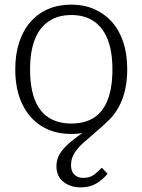

<svg xmlns="http://www.w3.org/2000/svg" viewBox="-20 -567 616 830"><path d="M110 -267Q110 -189 130 -137Q150 -85 190 -59Q230 -33 288 -33Q347 -33 386.5 -58.5Q426 -84 446 -136.5Q466 -189 466 -267Q466 -343 446 -395Q426 -447 386.5 -474.5Q347 -502 288 -502Q230 -502 190 -474.5Q150 -447 130 -395Q110 -343 110 -267ZM392 -30 388 -8Q374 -2 357.5 3Q341 8 324 10Q307 12 288 12Q214 12 160 -21.5Q106 -55 76 -117.5Q46 -180 46 -267Q46 -333 63 -384.5Q80 -436 112 -472.5Q144 -509 188.5 -528Q233 -547 288 -547Q343 -547 387.5 -527.5Q432 -508 464 -472Q496 -436 513 -384.5Q530 -333 530 -267Q530 -220 521 -179.5Q512 -139 494.5 -106.5Q477 -74 452 -49Q421 -19 392 5.5Q363 30 339 51.5Q315 73 301 96Q287 119 287 147Q287 174 301.5 188Q316 202 340 202Q369 202 387.5 187.5Q406 173 420 158L445 184Q424 210 396 226.5Q368 243 329 243Q284 243 254 219Q224 195 224 152Q224 127 234 106.5Q244 86 264.5 65.5Q285 45 316.5 22Q348 -1 392 -30Z"/></svg>

Font: Roboto Serif SemiCondensed ExtraLight
Style: Regular
Weight: 250
Width: 4
Designer: Greg Gazdowicz
Foundry: Commercial Type
Version: Version 1.007